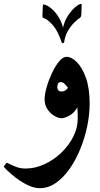

<svg xmlns="http://www.w3.org/2000/svg" viewBox="-70 -652 519 997"><path d="M395.5 -115.2Q395.5 -56.6 382.6 5.1Q369.6 66.9 345.9 124Q322.3 181.2 290 226.6Q257.8 272 219 298.6Q180.2 325.2 137.2 325.2Q106.4 325.2 73.7 309.1Q41 293 12.9 271.5Q-15.1 250 -32.5 232.9Q-49.8 215.8 -49.8 213.9Q-49.8 210.9 -43.2 202.1Q-36.6 193.4 -34.2 193.4Q-31.7 193.4 -18.1 200.7Q-4.4 208 16.8 215.6Q38.1 223.1 62.5 223.1Q112.3 223.1 160.6 200.9Q209 178.7 248 141.4Q287.1 104 310.3 58.3Q333.5 12.7 333.5 -33.7Q333.5 -49.8 333.3 -64.7Q333 -79.6 331.1 -93.8Q315.9 -65.9 290.5 -52Q265.1 -38.1 250 -38.1Q232.9 -38.1 212.2 -50.3Q191.4 -62.5 176.5 -84.7Q161.6 -106.9 161.6 -136.7Q161.6 -162.1 172.1 -199Q182.6 -235.8 199.5 -272Q216.3 -308.1 236.3 -332.5Q256.3 -356.9 275.4 -356.9Q301.8 -356.9 329.6 -328.9Q357.4 -300.8 376.5 -246.8Q395.5 -192.9 395.5 -115.2ZM282.7 -196.8Q276.4 -205.1 266.8 -215.3Q257.3 -225.6 245.6 -225.6Q227.5 -225.6 227.5 -197.3Q227.5 -189.5 233.2 -183.1Q238.8 -176.8 248 -176.8Q260.7 -176.8 270 -182.9Q279.3 -189 282.7 -196.8ZM354 -628.9Q354 -627.4 353.5 -614Q353 -600.6 353 -592.8Q353 -574.7 351.1 -568.6Q349.1 -562.5 346.2 -560.5Q335.4 -553.7 317.4 -536.6Q299.3 -519.5 283.4 -492.9Q267.6 -466.3 262.7 -431.2Q262.2 -428.7 257.3 -428.7Q251 -428.7 250.5 -431.2Q231.4 -488.3 208.5 -516.1Q185.5 -543.9 168.9 -552.5Q152.3 -561 151.4 -561Q150.4 -564 150.6 -580.6Q150.9 -597.2 151.9 -613Q152.8 -628.9 153.3 -628.9Q168.9 -628.9 190.2 -613Q211.4 -597.2 230.2 -569.8Q249 -542.5 257.3 -508.3Q264.6 -542.5 283 -570.6Q301.3 -598.6 321 -615.2Q340.8 -631.8 351.6 -631.8Q354 -631.8 354 -628.9Z"/></svg>

Font: Scheherazade New
Style: Bold
Weight: 700
Designer: SIL International
Foundry: SIL International
Version: Version 4.000